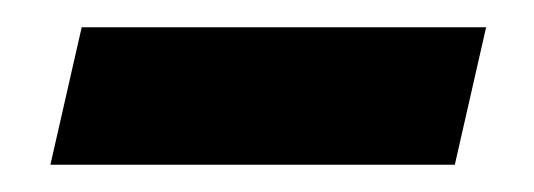

<svg xmlns="http://www.w3.org/2000/svg" viewBox="-20 -323 392 141"><path d="M17 -202 40 -303H337L314 -202Z"/></svg>

Font: Platypi SemiBold
Style: Italic
Weight: 600
Italic angle: -13°
Designer: David Sargent
Foundry: Bolt Cutter Type
Version: Version 1.200; ttfautohint (v1.8.4.7-5d5b)